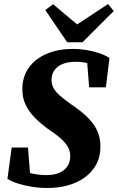

<svg xmlns="http://www.w3.org/2000/svg" viewBox="-20 -917 585 954"><path d="M17 -28 38 -184H119L132 -22L72 -77Q101 -63 138 -55Q175 -47 211 -47Q249 -47 275 -58.5Q301 -70 315 -91Q329 -112 329 -140Q329 -161 321 -179.5Q313 -198 293 -218.5Q273 -239 236 -264Q188 -297 156 -329Q124 -361 107.5 -396Q91 -431 91 -473Q91 -537 124 -582Q157 -627 214 -650.5Q271 -674 341 -674Q376 -674 409.5 -668.5Q443 -663 472.5 -653Q502 -643 524 -629L506 -483H423L411 -633L470 -578Q445 -595 417.5 -602.5Q390 -610 355 -610Q318 -610 291 -599Q264 -588 250 -567.5Q236 -547 236 -521Q236 -499 245.5 -480.5Q255 -462 276.5 -443Q298 -424 333 -399Q381 -367 413.5 -335.5Q446 -304 462.5 -268.5Q479 -233 479 -189Q479 -124 444 -77.5Q409 -31 349.5 -7Q290 17 215 17Q176 17 138.5 11Q101 5 69.5 -5Q38 -15 17 -28ZM244 -896 395 -769H323L517 -897L545 -862L390 -707H314L205 -867Z"/></svg>

Font: Source Serif 4
Style: Bold Italic
Weight: 700
Italic angle: -12°
Designer: Frank Grießhammer
Foundry: Adobe Systems Incorporated
Version: Version 4.004;hotconv 1.0.116;makeotfexe 2.5.65601